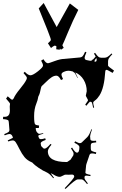

<svg xmlns="http://www.w3.org/2000/svg" viewBox="-46 -1149 800 1254"><path d="M207 -1094.2 239.3 -1129.4 324.2 -972.2 410.2 -1126.5 465.3 -1084.5Q429.7 -1014.6 398.2 -938.7Q366.7 -862.8 361.3 -853.5L370.1 -836.4L352.1 -824.2L345.2 -832.5L344.2 -824.2L321.3 -827.1Q322.3 -839.4 322.3 -847.2Q314.5 -851.1 311 -851.1Q301.3 -847.7 287.1 -835.4L267.1 -866.2Q286.1 -882.8 286.1 -887.9Q286.1 -893.1 282.5 -903.3Q278.8 -913.6 272.7 -929.7Q266.6 -945.8 263.2 -955.1ZM567.9 -229 581.5 -230 582.5 -219.2Q557.6 -216.8 552.2 -212.9Q546.9 -209 546.9 -199.2V-179.2Q546.9 -171.9 548.3 -168.5Q551.8 -160.2 582.5 -153.8L580.6 -143.1Q564.9 -147 558.6 -147Q552.2 -147 550 -146.5Q547.9 -146 546.4 -145.8Q544.9 -145.5 543.5 -143.8Q542 -142.1 541.3 -141.6Q540.5 -141.1 539.3 -138.7Q538.1 -136.2 538.1 -136Q538.1 -135.7 535.4 -127.9Q532.7 -120.1 527.8 -105.5L519.5 -81.1Q516.6 -71.8 516.6 -70.8L511.7 -21Q511.7 -12.7 545.4 -6.8L544.4 1Q526.9 -2 520.3 -2Q513.7 -2 511 -0.5Q508.3 1 507.8 2Q505.9 4.4 505.9 13.4Q505.9 22.5 527.8 48.8L522.5 53.2Q499 22.9 487.8 22.9H461.4Q446.3 22.9 381.8 85L376.5 80.1Q437.5 16.6 438.5 4.9V2Q437 -8.8 423.8 -8.8L402.8 -7.8Q388.7 -7.8 384 -8.3Q379.4 -8.8 377.4 -7.8L350.6 4.9Q348.6 5.9 341.3 5.9Q334 5.9 321.5 0.7Q309.1 -4.4 305.7 -7.8L285.6 -18.1Q288.1 -12.7 306.6 12.2L301.8 15.1Q277.8 -15.6 257.1 -24.2Q236.3 -32.7 207.3 -52.2Q178.2 -71.8 166.5 -85.9L161.6 -88.9Q132.3 -101.1 114.7 -122.1Q97.2 -143.1 81.1 -175.5Q64.9 -208 56.6 -220Q48.3 -231.9 37.6 -231.9Q26.9 -231.9 7.8 -225.1L4.4 -231.9L38.6 -249Q32.7 -273.9 15.6 -273.9Q6.8 -273.9 -15.1 -265.1L-18.6 -272.9Q4.4 -282.2 10 -287.1Q15.6 -292 15.6 -299.8L11.7 -348.1Q11.2 -356.4 9.8 -360.4Q5.4 -369.1 -26.4 -371.1L-25.4 -386.2H-14.2Q18.6 -386.2 18.6 -428.2L17.6 -453.1L19.5 -471.2Q19.5 -476.1 -6.3 -504.9L4.4 -520Q28.8 -497.1 33.4 -497.6Q38.1 -498 43.5 -506.8Q53.2 -530.8 85 -569.1Q116.7 -607.4 126.5 -628.9Q129.4 -633.3 129.4 -640.9Q129.4 -648.4 107.4 -671.9L115.7 -680.2Q137.2 -657.2 152.8 -657.2Q168.5 -657.2 201.7 -683.3Q234.9 -709.5 234.9 -720.7Q234.9 -731.9 222.7 -752.9L237.8 -762.2Q253.4 -735.8 267.6 -735.8Q272 -735.8 310.5 -750Q349.1 -764.2 372.6 -764.2L477.5 -773.9Q486.8 -774.9 493.4 -781.5Q500 -788.1 509.8 -811L518.6 -807.1Q506.8 -780.3 506.8 -773.4Q506.8 -766.6 508.8 -763.2Q511.2 -758.3 518.6 -756.8L537.6 -752.9Q540.5 -752 546.1 -752Q551.8 -752 556.6 -756.8L552.7 -766.1Q553.7 -762.2 558.6 -757.8Q566.4 -764.6 578.6 -779.8L579.6 -778.8L567.9 -798.8L574.7 -804.2Q589.8 -783.2 597.4 -777.6Q605 -772 614.7 -772H636.7Q646.5 -772 655.5 -777.1Q664.6 -782.2 682.6 -799.8L687.5 -794.9Q669.9 -776.4 664.8 -767.6Q659.7 -758.8 659.7 -749V-720.2Q659.7 -715.3 698.7 -688L689.5 -672.9Q654.8 -692.9 651.9 -692.9Q641.6 -692.9 641.6 -682.1Q634.8 -573.7 603.5 -525.4Q588.9 -502.9 575.7 -493.9Q562.5 -484.9 562.5 -478.3Q562.5 -471.7 568.8 -446.8L562.5 -444.8Q556.2 -477.1 553.5 -480.2Q550.8 -483.4 547.9 -483.9H544.4L541.5 -484.9Q539.6 -484.9 517.6 -458L510.7 -465.8Q528.8 -491.2 528.8 -493.2L527.8 -498L517.6 -517.1Q514.6 -522 514.6 -524.9L520.5 -553.2Q520.5 -594.2 500.5 -627.7Q480.5 -661.1 445.8 -675.8Q449.7 -666.5 462.4 -640.1L460.4 -639.2Q444.3 -671.4 440.7 -674.1Q437 -676.8 434.3 -678.2Q431.6 -679.7 429.7 -682.1Q412.6 -687 399.7 -687Q386.7 -687 371.1 -679.9Q355.5 -672.9 355.5 -662.8Q355.5 -652.8 365.7 -632.8L352.5 -626Q337.9 -654.8 322.5 -654.8Q307.1 -654.8 291 -644.3Q274.9 -633.8 254.2 -613Q233.4 -592.3 228.5 -588.6Q223.6 -585 221.7 -575.2Q214.4 -537.6 208.5 -527.3Q202.6 -517.1 201.9 -507.3Q201.2 -497.6 191.4 -472.7Q176.8 -437 176.8 -390.9Q176.8 -344.7 183.1 -337.6Q189.5 -330.6 209.5 -329.1L207.5 -313H187.5Q187.5 -294.9 195.8 -284.9Q204.1 -274.9 210.7 -274.9Q217.3 -274.9 235.8 -279.8L236.8 -275.9Q203.6 -267.1 203.6 -261.2L207.5 -250Q210.4 -240.2 221.7 -240.2Q232.9 -240.2 249.5 -246.1L252.4 -234.9Q219.7 -224.1 219.7 -212.9Q219.7 -209 220.7 -207L221.7 -199.2L224.6 -192.9L235.8 -182.1Q236.8 -181.2 238 -180.2Q239.3 -179.2 239.7 -178.7Q240.2 -178.2 245.1 -178.2Q257.8 -178.2 283.7 -209L290.5 -204.1Q266.6 -176.8 266.6 -161.1Q266.6 -90.8 388.7 -90.8Q393.6 -90.8 395.5 -92.8L414.6 -106L432.6 -133.8Q434.6 -140.6 434.6 -147.5Q434.6 -154.3 417.5 -180.2L424.8 -185.1Q444.8 -151.9 456.5 -151.9Q472.7 -151.9 472.7 -189Q472.7 -201.2 439.5 -216.8L444.8 -226.1Q466.8 -213.9 475.6 -213.9Q484.4 -213.9 489.7 -220.2L524.4 -253.9Q537.1 -266.6 550.8 -305.2L554.7 -303.2Q542.5 -268.6 542.5 -259.3Q542.5 -250 543.5 -247.1V-245.1Q543.9 -238.8 544.9 -236.3Q547.4 -229 567.9 -229ZM569.8 -748Q573.7 -746.1 576.7 -746.1Q585.4 -746.1 585.4 -759.8Q585.4 -762.2 583.5 -770Q573.2 -758.8 569.8 -748ZM552.7 -766.1Q550.8 -770 550.8 -771ZM511.7 -759.8 510.7 -761.2V-762.2Z"/></svg>

Font: Eater
Style: Regular
Weight: 400
Version: Version 001.002